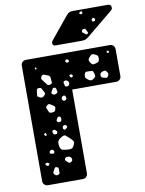

<svg xmlns="http://www.w3.org/2000/svg" viewBox="-98 -988 796 1056"><g transform="rotate(-10 299.5 -460.0)"><path d="M82 0Q71 0 63 -8Q55 -16 55 -27V-673Q55 -684 63 -692Q71 -700 82 -700H552Q563 -700 571 -692Q579 -684 579 -673V-522Q579 -511 571 -503Q563 -495 552 -495H305V-27Q305 -16 297 -8Q289 0 278 0ZM537 -672 529 -671 527 -664 534 -658 542 -664ZM457 -665Q447 -669 441.5 -665Q436 -661 429 -652Q423 -645 422.5 -639.5Q422 -634 428 -625Q434 -616 438.5 -613Q443 -610 454 -613Q466 -616 472 -619.5Q478 -623 479 -636Q480 -650 475 -655Q470 -660 457 -665ZM312 -662 299 -664 294 -652 303 -645 315 -649ZM131 -650 123 -648 126 -637 132 -641ZM186 -595Q174 -599 166.5 -602.5Q159 -606 152 -596Q145 -585 149.5 -579Q154 -573 162 -562Q170 -552 174.5 -545.5Q179 -539 191 -543Q204 -547 202 -555Q200 -563 200 -576Q200 -591 186 -595ZM323 -571 314 -579 303 -576 306 -565 316 -560ZM415 -578Q405 -578 399 -578Q393 -578 389 -568Q385 -556 386.5 -549.5Q388 -543 398 -536Q408 -528 415 -527Q422 -526 433 -534Q443 -541 443 -547.5Q443 -554 439 -566Q436 -576 430.5 -577Q425 -578 415 -578ZM509 -560Q503 -567 498 -566.5Q493 -566 484 -563Q471 -557 472 -544Q473 -536 476.5 -533.5Q480 -531 487 -529Q496 -527 501.5 -526Q507 -525 511 -532Q517 -541 516 -546.5Q515 -552 509 -560ZM289 -546Q280 -554 269 -548Q264 -544 265 -540.5Q266 -537 267 -531Q269 -525 269.5 -521.5Q270 -518 277 -517Q289 -516 294 -526Q298 -538 289 -546ZM147 -517Q142 -527 138.5 -531.5Q135 -536 124 -535Q114 -533 113.5 -527Q113 -521 111 -511Q110 -501 109.5 -495.5Q109 -490 118 -486Q128 -480 134 -480.5Q140 -481 148 -489Q156 -497 154 -502.5Q152 -508 147 -517ZM210 -522Q204 -523 201.5 -520Q199 -517 196 -511Q193 -504 190 -499.5Q187 -495 193 -490Q200 -484 204.5 -484.5Q209 -485 217 -489Q224 -493 223 -497Q222 -501 221 -508Q220 -515 218 -518Q216 -521 210 -522ZM265 -457Q264 -463 262.5 -466Q261 -469 256 -470Q246 -471 241 -461Q237 -451 245 -445Q251 -439 260 -445Q267 -448 265 -457ZM185 -428Q175 -434 169 -437.5Q163 -441 154 -433Q145 -426 147.5 -419.5Q150 -413 155 -402Q158 -393 162.5 -391Q167 -389 176 -390Q185 -391 189 -393.5Q193 -396 195 -405Q198 -414 195.5 -418.5Q193 -423 185 -428ZM218 -346Q218 -352 216.5 -355.5Q215 -359 209 -361Q203 -362 200.5 -359.5Q198 -357 195 -351Q192 -346 191 -343Q190 -340 194 -335Q200 -328 210 -332Q219 -335 218 -346ZM241 -303Q239 -308 235.5 -309Q232 -310 226 -309Q221 -308 220 -305.5Q219 -303 218 -298Q217 -290 223 -286Q229 -283 235 -289Q239 -293 241.5 -295Q244 -297 241 -303ZM176 -291Q169 -297 161 -292Q157 -289 157.5 -286Q158 -283 159 -279Q161 -274 162 -271.5Q163 -269 167 -269Q174 -269 177.5 -269Q181 -269 183 -275Q185 -281 183 -284Q181 -287 176 -291ZM120 -286 110 -281 113 -272 121 -268 124 -276ZM248 -232Q235 -244 227 -251Q219 -258 204 -249Q186 -239 181.5 -229Q177 -219 181 -199Q185 -181 195 -178.5Q205 -176 223 -174Q239 -173 246.5 -176Q254 -179 261 -194Q267 -208 263 -215Q259 -222 248 -232ZM144 -186Q138 -191 128 -185Q122 -181 124 -172Q125 -168 127.5 -167.5Q130 -167 135 -167Q140 -167 143 -166Q146 -165 148 -170Q152 -179 144 -186ZM238 -119Q236 -132 223 -135Q215 -136 210 -135.5Q205 -135 201 -128Q197 -121 201 -117.5Q205 -114 210 -108Q215 -103 218 -101.5Q221 -100 227 -102Q234 -106 236.5 -109Q239 -112 238 -119ZM100 -123 87 -118 94 -107 104 -104 112 -116ZM157 -65Q156 -75 156.5 -81Q157 -87 148 -89Q138 -92 135.5 -86.5Q133 -81 128 -72Q124 -66 123.5 -62Q123 -58 128 -52Q137 -42 149 -47Q156 -50 157 -54Q158 -58 157 -65ZM257 -750Q241 -750 241 -766Q241 -774 246 -779L346 -901Q357 -914 364.5 -917Q372 -920 383 -920H579Q598 -920 598 -900Q598 -893 593 -888L446 -767Q438 -760 429 -755Q420 -750 404 -750ZM432 -910 420 -909 416 -898 426 -894 434 -899ZM497 -857 486 -865 476 -855 481 -843 494 -845ZM439 -802Q437 -807 435.5 -809.5Q434 -812 429 -812Q422 -812 418.5 -810.5Q415 -809 414 -802Q412 -797 415 -794.5Q418 -792 423 -789Q429 -785 432.5 -781.5Q436 -778 441 -782Q447 -787 444.5 -791Q442 -795 439 -802Z"/></g></svg>

Font: Rubik Moonrocks
Style: Regular
Weight: 400
Designer: Hubert and Fischer, NaN
Foundry: Hubert and Fischer, NaN
Version: Version 2.200